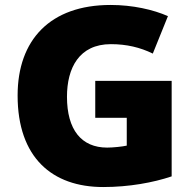

<svg xmlns="http://www.w3.org/2000/svg" viewBox="-20 -744 780 774"><path d="M364 -418V-269H491V-157C474 -153 435 -149 412 -149C308 -149 250 -221 250 -354C250 -470 299 -566 427 -566C490 -566 545 -553 596 -528L657 -679C598 -705 515 -724 426 -724C182 -724 51 -583 51 -359C51 -109 190 10 396 10C500 10 598 -8 672 -33V-418Z"/></svg>

Font: Noto Sans Myanmar UI Black
Style: Regular
Weight: 900
Designer: Monotype Design Team
Foundry: Monotype Imaging Inc.
Version: Version 2.103